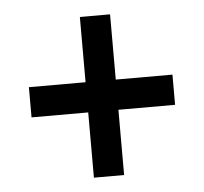

<svg xmlns="http://www.w3.org/2000/svg" viewBox="-40 -579 544 513"><g transform="rotate(-5 232.5 -322.5)"><path d="M192 -282H40V-363H192V-538H273V-363H425V-282H273V-107H192Z"/></g></svg>

Font: Noto Sans Devanagari UI Condensed Medium
Style: Regular
Weight: 500
Width: 3
Designer: Jelle Bosma - Monotype Design Team
Foundry: Monotype Imaging Inc.
Version: Version 2.003